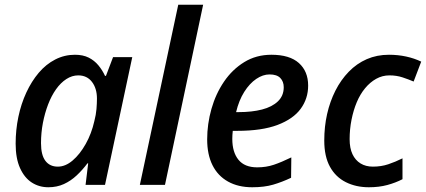

<svg xmlns="http://www.w3.org/2000/svg" viewBox="-20 -780 1797 810"><path d="M184 10Q145 10 114 -10Q83 -30 64.5 -71Q46 -112 46 -174Q46 -232 57.5 -287Q69 -342 91 -389.5Q113 -437 143.5 -473Q174 -509 213 -529Q252 -549 296 -549Q330 -549 354 -537Q378 -525 395 -504.5Q412 -484 423 -460H427L457 -539H538L423 0H341L352 -91H349Q328 -63 303.5 -40Q279 -17 249.5 -3.5Q220 10 184 10ZM224 -77Q256 -77 286.5 -103Q317 -129 341.5 -172.5Q366 -216 378 -269Q385 -296 387 -320Q389 -344 389 -364Q389 -407 368 -434.5Q347 -462 310 -462Q284 -462 260 -446.5Q236 -431 216.5 -403.5Q197 -376 183 -339.5Q169 -303 161 -261.5Q153 -220 153 -176Q153 -126 171.5 -101.5Q190 -77 224 -77Z M570 0 732 -760H837L676 0Z M1044 10Q985 10 942 -14Q899 -38 876.5 -83Q854 -128 854 -192Q854 -257 872 -320.5Q890 -384 925 -435.5Q960 -487 1010.5 -518Q1061 -549 1125 -549Q1202 -549 1241 -514Q1280 -479 1280 -419Q1280 -364 1248.5 -321Q1217 -278 1151 -253Q1085 -228 981 -228H962Q961 -219 960.5 -210.5Q960 -202 960 -194Q960 -138 986 -106Q1012 -74 1065 -74Q1103 -74 1135.5 -85Q1168 -96 1209 -116L1208 -30Q1170 -12 1132.5 -1Q1095 10 1044 10ZM987 -307Q1043 -307 1085.5 -318Q1128 -329 1152.5 -352.5Q1177 -376 1177 -412Q1177 -436 1162.5 -451Q1148 -466 1117 -466Q1089 -466 1061 -447Q1033 -428 1010.5 -392.5Q988 -357 976 -307Z M1536 10Q1482 10 1439 -11.5Q1396 -33 1372 -76.5Q1348 -120 1348 -187Q1348 -246 1360 -299Q1372 -352 1395 -397.5Q1418 -443 1451.5 -477.5Q1485 -512 1527.5 -530.5Q1570 -549 1621 -549Q1659 -549 1693.5 -541.5Q1728 -534 1757 -520L1725 -436Q1704 -445 1678.5 -453.5Q1653 -462 1623 -462Q1593 -462 1567 -447.5Q1541 -433 1520 -407.5Q1499 -382 1485 -348.5Q1471 -315 1463 -275Q1455 -235 1455 -193Q1455 -155 1467 -129.5Q1479 -104 1501 -90.5Q1523 -77 1553 -77Q1588 -77 1618 -87Q1648 -97 1678 -112V-24Q1649 -9 1614 0.5Q1579 10 1536 10Z"/></svg>

Font: Noto Sans Display Medium
Style: Italic
Weight: 500
Italic angle: -12°
Designer: Monotype Design Team
Foundry: Monotype Imaging Inc.
Version: Version 2.003